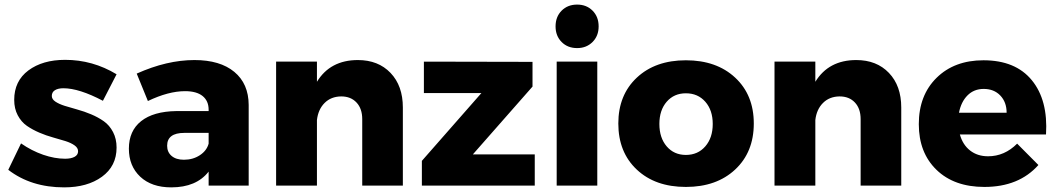

<svg xmlns="http://www.w3.org/2000/svg" viewBox="-20 -810 4609 838"><path d="M429.2 -370.1Q325.2 -424.8 256.8 -424.8Q233.4 -424.8 219.7 -416.3Q206.1 -407.7 206.1 -391.1Q206.1 -377 221.7 -366.5Q237.3 -356 262.2 -348.1Q287.1 -340.3 317.4 -332Q347.7 -323.7 377.9 -311Q408.2 -298.3 433.1 -280.8Q458 -263.2 473.4 -233.6Q488.8 -204.1 488.8 -166Q488.8 -85 425 -38.6Q361.3 7.8 259.8 7.8Q115.7 7.8 16.1 -68.8L71.8 -184.1Q118.2 -151.9 168.5 -134.5Q218.8 -117.2 264.2 -117.2Q290 -117.2 305.4 -125.5Q320.8 -133.8 320.8 -149.9Q320.8 -164.6 305.4 -175.5Q290 -186.5 265.4 -194.3Q240.7 -202.1 211.2 -210.2Q181.6 -218.3 151.9 -231Q122.1 -243.7 97.4 -260.7Q72.8 -277.8 57.4 -306.9Q42 -335.9 42 -374Q42 -456.5 104 -502.7Q166 -548.8 264.2 -548.8Q384.8 -548.8 488.8 -485.8Z M828.6 -547.9Q940.4 -547.9 1002.7 -496.3Q1064.9 -444.8 1065.4 -352.1V0H890.6V-61Q836.9 7.8 727.5 7.8Q641.6 7.8 592 -38.8Q542.5 -85.4 542.5 -161.1Q542.5 -238.8 595.9 -281.2Q649.4 -323.7 749.5 -325.2H890.6V-331.1Q890.6 -369.6 864.3 -390.9Q837.9 -412.1 787.6 -412.1Q715.3 -412.1 625.5 -369.1L576.7 -488.8Q708.5 -547.9 828.6 -547.9ZM782.7 -112.8Q822.3 -112.8 852.3 -132.6Q882.3 -152.3 890.6 -183.1V-230H784.7Q709.5 -230 709.5 -173.8Q709.5 -146 729 -129.4Q748.5 -112.8 782.7 -112.8Z M1542 -547.9Q1630.9 -547.9 1684.6 -491.7Q1738.3 -435.5 1738.3 -340.8V0H1561V-290Q1561 -335.9 1536.1 -362.5Q1511.2 -389.2 1469.2 -389.2Q1424.8 -388.7 1396.7 -360.6Q1368.7 -332.5 1363.3 -286.1V0H1185.1V-541H1363.3V-453.1Q1421.4 -547.9 1542 -547.9Z M1830.1 -541 2304.2 -540V-432.1L2043.9 -136.2H2314V0H1821.3V-107.9L2081.1 -403.8H1830.1Z M2499 -790Q2540 -790 2566.4 -763.4Q2592.8 -736.8 2592.8 -694.8Q2592.8 -653.3 2566.2 -626.7Q2539.6 -600.1 2499 -600.1Q2457.5 -600.1 2431.2 -626.7Q2404.8 -653.3 2404.8 -694.8Q2404.8 -736.8 2431.2 -763.4Q2457.5 -790 2499 -790ZM2409.7 -541H2586.9V0H2409.7Z M2973.6 -546.9Q3107.4 -546.9 3188.7 -471.2Q3270 -395.5 3270 -271Q3270 -146 3188.7 -70.1Q3107.4 5.9 2973.6 5.9Q2839.8 5.9 2759.3 -69.8Q2678.7 -145.5 2678.7 -271Q2678.7 -395.5 2759.5 -471.2Q2840.3 -546.9 2973.6 -546.9ZM2973.6 -402.8Q2921.9 -402.8 2889.9 -366Q2857.9 -329.1 2857.9 -269Q2857.9 -208.5 2889.9 -171.1Q2921.9 -133.8 2973.6 -133.8Q3025.9 -133.8 3058.3 -171.1Q3090.8 -208.5 3090.8 -269Q3090.8 -329.1 3058.3 -366Q3025.9 -402.8 2973.6 -402.8Z M3717.3 -547.9Q3806.2 -547.9 3859.9 -491.7Q3913.6 -435.5 3913.6 -340.8V0H3736.3V-290Q3736.3 -335.9 3711.4 -362.5Q3686.5 -389.2 3644.5 -389.2Q3600.1 -388.7 3572 -360.6Q3543.9 -332.5 3538.6 -286.1V0H3360.4V-541H3538.6V-453.1Q3596.7 -547.9 3717.3 -547.9Z M4272.5 -546.9Q4412.1 -546.9 4483.4 -460Q4554.7 -373 4545.4 -223.1H4169.4Q4182.1 -177.7 4214.4 -152.8Q4246.6 -127.9 4292.5 -127.9Q4364.3 -127.9 4419.4 -183.1L4512.2 -89.8Q4427.2 5.9 4276.4 5.9Q4144.5 5.9 4067.4 -68.8Q3990.2 -143.6 3990.2 -268.1Q3990.2 -394 4067.9 -470.5Q4145.5 -546.9 4272.5 -546.9ZM4165.5 -317.9H4373.5Q4373.5 -364.3 4345.9 -393.1Q4318.4 -421.9 4273.4 -421.9Q4231 -421.9 4202.9 -393.8Q4174.8 -365.7 4165.5 -317.9Z"/></svg>

Font: Montserrat-Arabic
Style: Bold
Weight: 700
Designer: Mohamed Gaber
Foundry: Kief Type Foundry
Version: Version 5.008;PS 005.008;hotconv 1.0.88;makeotf.lib2.5.64775